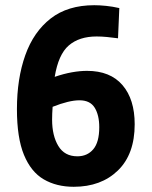

<svg xmlns="http://www.w3.org/2000/svg" viewBox="-20 -701 582 737"><path d="M263 16Q197 16 148 -12.5Q99 -41 72 -106.5Q45 -172 45 -282Q45 -399 77 -489Q109 -579 174.5 -630Q240 -681 342 -681Q362 -681 387 -678.5Q412 -676 438 -670L433 -554Q411 -557 390.5 -559Q370 -561 351 -561Q284 -561 244 -526.5Q204 -492 190 -406Q225 -418 256 -423.5Q287 -429 314 -429Q403 -429 450 -374.5Q497 -320 497 -224Q497 -109 432.5 -46.5Q368 16 263 16ZM277 -101Q315 -101 338 -128Q361 -155 361 -213Q361 -259 343.5 -287.5Q326 -316 285 -316Q245 -316 182 -291Q181 -278 180.5 -265.5Q180 -253 180 -242Q180 -180 204 -140.5Q228 -101 277 -101Z"/></svg>

Font: Secular One
Style: Regular
Weight: 400
Designer: Michal Sahar
Foundry: Hagilda
Version: Version 1.002; ttfautohint (v1.8.4.7-5d5b);gftools[0.9.29]